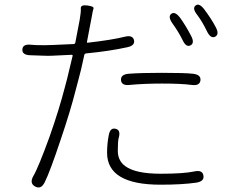

<svg xmlns="http://www.w3.org/2000/svg" viewBox="-20 -785 1040 841"><path d="M176 13Q160 46 134 32Q108 18 126 -14Q148 -51 197 -186Q239 -305 265 -406Q270 -423 274 -440L298 -540Q299 -545 294 -545L210 -541Q191 -540 172 -541L113 -543Q76 -544 78 -569Q80 -593 116 -589Q129 -587 175 -587Q193 -587 211 -588L302 -592Q309 -592 310 -599L329 -698Q335 -732 334 -748.5Q333 -765 363 -761Q393 -757 389.5 -747.5Q386 -738 382 -712Q379 -694 375 -676L361 -602Q360 -597 365 -598Q470 -610 526 -624Q561 -633 567 -609Q572 -585 537 -578Q460 -561 357 -551Q350 -550 349 -543Q335 -476 322 -430Q317 -413 313 -396Q289 -300 245 -171Q199 -33 176 13ZM683 24Q449 24 449 -116Q449 -154 456 -191Q462 -227 486 -221Q510 -216 500 -181Q496 -168 496 -124.5Q496 -81 529 -57Q574 -24 684 -24Q784 -24 831 -34Q867 -42 871 -16Q876 9 840 15Q778 24 683 24ZM858 -433Q855 -408 819 -413Q775 -419 690 -419Q612 -419 548 -413Q512 -409 510 -434Q508 -459 544 -462Q599 -466 687 -466Q790 -466 825 -462Q861 -458 858 -433ZM814 -586Q795 -577 780 -609Q763 -644 735 -683Q714 -713 731 -725Q747 -736 769 -707Q793 -674 817 -628Q834 -596 814 -586ZM922 -624Q903 -615 887 -647Q867 -689 843 -721Q821 -749 837 -761Q852 -773 874 -745Q907 -701 925 -666Q942 -634 922 -624Z"/></svg>

Font: Resource Han Rounded KR Light
Style: Regular
Weight: 300
Designer: Cyano Hao (round all glyphs); Ryoko NISHIZUKA 西塚涼子 (kana, bopomofo & ideographs); Paul D. Hunt (Latin, Greek & Cyrillic)
Foundry: Cyano Hao
Version: 0.990